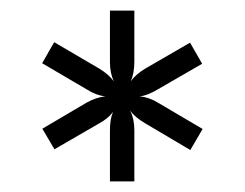

<svg xmlns="http://www.w3.org/2000/svg" viewBox="-20 -774 465 365"><path d="M189 -655.8V-753.9H235.4V-657.2Q235.4 -634.3 228.5 -619.6Q239.3 -633.8 256.8 -644L341.3 -692.9L364.3 -652.8L279.8 -604Q260.3 -592.3 245.6 -590.8Q262.7 -589.4 279.8 -579.1L365.2 -528.8L341.8 -488.8L256.8 -539.1Q235.8 -551.3 227.5 -564Q235.4 -547.4 235.4 -526.9V-429.2H189V-525.9Q189 -547.9 194.8 -561Q185.1 -548.3 168 -539.1L83.5 -490.2L60.5 -529.3L145 -579.1Q162.6 -588.9 180.2 -590.8Q162.1 -592.8 145 -604L60.1 -653.8L83 -693.8L168 -644Q186 -633.3 196.3 -619.6Q189 -635.3 189 -655.8Z"/></svg>

Font: Lato-Medium
Style: Regular
Weight: 500
Designer: Lukasz Dziedzic
Foundry: tyPoland Lukasz Dziedzic
Version: Version 2.006; 2014-01-15